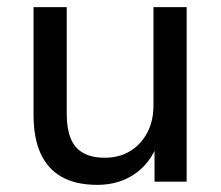

<svg xmlns="http://www.w3.org/2000/svg" viewBox="-20 -509 619 538"><path d="M253 9Q193 9 153.5 -13Q114 -35 94 -78.5Q74 -122 74 -187V-489H167V-189Q167 -149 178 -121.5Q189 -94 213 -80.5Q237 -67 274 -67Q314 -67 344.5 -85.5Q375 -104 392.5 -137Q410 -170 410 -213V-489H503V0H413V-109H423Q402 -52 357.5 -21.5Q313 9 253 9Z"/></svg>

Font: Nunito Sans 12pt ExtraLight 11pt Medium
Style: Regular
Weight: 500
Version: Version 3.101;gftools[0.9.27]